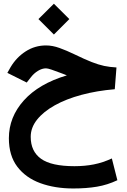

<svg xmlns="http://www.w3.org/2000/svg" viewBox="-20 -706 698 1056"><path d="M191.4 -601.1 276.4 -685.5 361.3 -601.1 276.4 -516.1ZM347.7 -291.5Q340.3 -294.4 333.7 -297.1Q327.1 -299.8 316.4 -303.7Q283.7 -316.4 262.9 -323.2Q242.2 -330.1 232.9 -330.1Q211.4 -330.1 189 -316.4Q166.5 -302.7 150.4 -281.7L127 -252L20.5 -305.2L38.1 -336.4Q70.3 -390.6 121.1 -423.3Q171.9 -456.1 233.4 -456.1Q268.6 -456.1 307.4 -442.1Q346.2 -428.2 389.6 -407.2Q445.8 -379.9 483.6 -365Q521.5 -350.1 552.7 -343.5Q584 -336.9 620.6 -335L611.3 -215.3Q512.7 -207 428.2 -184.3Q343.8 -161.6 281.2 -126.7Q218.8 -91.8 183.8 -47.9Q148.9 -3.9 148.9 46.4Q148.9 126.5 205.6 167.2Q262.2 208 389.6 208Q447.3 208 496.3 198.2Q545.4 188.5 595.2 165.5L625.5 285.2Q571.3 311 513.2 320.8Q455.1 330.6 382.8 330.6Q281.7 330.6 201.7 301.3Q121.6 272 75.2 210.9Q28.8 149.9 28.8 54.2Q28.8 -62 111.3 -153.8Q193.8 -245.6 347.7 -291.5Z"/></svg>

Font: Vazir FD
Style: Bold-FD
Weight: 700
Designer: Saber Rastikerdar
Foundry: Saber Rastikerdar
Version: Version 30.1.0